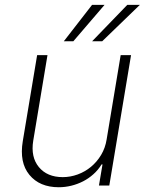

<svg xmlns="http://www.w3.org/2000/svg" viewBox="-20 -776 612 803"><path d="M75.3 -185.7 135.3 -545.5H178.6L119 -187.5Q108 -119.3 142.4 -77.4Q177.2 -35.2 242.5 -35.2Q274.1 -35.2 304.7 -46.3Q335.2 -57.5 360.3 -78.1Q385.3 -98.7 402.9 -128Q420.5 -157.3 426.1 -193.5L484.7 -545.5H528.1L437.1 0H393.8L408.7 -88.4H404.8Q391 -65.7 371.1 -47.8Q351.2 -29.8 327.8 -17.8Q304.3 -5.7 278.2 0.7Q252.1 7.1 225.9 7.1Q145.6 7.1 103 -44.7Q60.4 -96.2 75.3 -185.7ZM512.4 -755.7H565L407.3 -603.3H365.1ZM246.8 -603.3 365.1 -755.7H417.3L286.6 -603.3Z"/></svg>

Font: Inter P Extra Light
Style: Italic
Weight: 200
Italic angle: 9.39999°
Designer: Rasmus Andersson
Foundry: rsms
Version: Version 3.018;git-588b23468